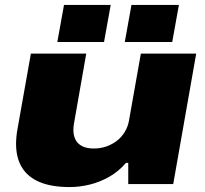

<svg xmlns="http://www.w3.org/2000/svg" viewBox="-20 -745 828 777"><path d="M262 12Q189 12 141 -8Q93 -28 69 -67Q45 -106 45 -163Q45 -177 46.5 -192.5Q48 -208 51 -224L105 -528H329L279 -243Q278 -237 277.5 -231Q277 -225 277 -219Q277 -197 285.5 -180Q294 -163 312.5 -153.5Q331 -144 360 -144Q387 -144 411 -152.5Q435 -161 454 -176Q473 -191 485.5 -212Q498 -233 502 -257L550 -528H774L681 0H499V-86H490Q460 -51 422 -29.5Q384 -8 343 2Q302 12 262 12ZM212 -575 239 -725H428L401 -575ZM485 -575 512 -725H704L677 -575Z"/></svg>

Font: Archivo Expanded Black
Style: Italic
Weight: 900
Width: 7
Italic angle: -10°
Designer: Hector Gatti
Foundry: Omnibus-Type
Version: Version 2.001